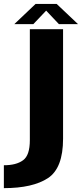

<svg xmlns="http://www.w3.org/2000/svg" viewBox="-86 -744 424 994"><path d="M-66 230C34 230 110 212.5 162.5 178C214.5 143.5 240.5 75.5 240.5 -25.5V-593H68.5V-19C68.5 34 57 68.5 33.5 85.5C10 103 -23 111.5 -66 111.5ZM-12 -619H86.5L153 -689L219 -619H318L207.5 -723.5H98Z"/></svg>

Font: Anybody
Style: Bold
Weight: 700
Designer: Tyler Finck
Foundry: Etcetera Type Company
Version: Version 1.110